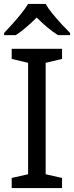

<svg xmlns="http://www.w3.org/2000/svg" viewBox="-20 -964 379 984"><path d="M298 0H40V-52L124 -71V-642L40 -662V-714H298V-662L214 -642V-71L298 -52ZM214 -944Q226 -922 248.5 -894.5Q271 -867 295.5 -840.5Q320 -814 339 -795V-784H277Q251 -800 223 -823.5Q195 -847 168 -874Q141 -847 114 -824Q87 -801 61 -784H1V-795Q20 -815 43.5 -841Q67 -867 89 -894.5Q111 -922 124 -944Z"/></svg>

Font: Noto Sans Myanmar UI
Style: Regular
Weight: 400
Designer: Monotype Design Team
Foundry: Monotype Imaging Inc.
Version: Version 2.103; ttfautohint (v1.8.4.7-5d5b)